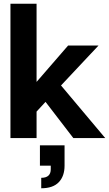

<svg xmlns="http://www.w3.org/2000/svg" viewBox="-20 -740 584 1029"><path d="M36 0V-720H176V-301L345 -496H508L307 -282L544 0H373L224 -194L176 -142V0ZM201 269V213Q252 213 252 167V148H194V39H326V148Q326 204 295 236.5Q264 269 201 269Z"/></svg>

Font: Host Grotesk ExtraBold
Style: Regular
Weight: 800
Designer: Doğukan Karapınar
Foundry: Element Type
Version: Version 1.003; ttfautohint (v1.8.4.7-5d5b)